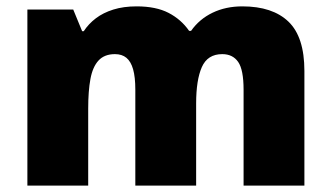

<svg xmlns="http://www.w3.org/2000/svg" viewBox="-20 -583 1040 603"><path d="M741 -563Q836 -563 886 -515Q936 -467 936 -360V0H745V-301Q745 -364 728 -388.5Q711 -413 678 -413Q632 -413 614 -372.5Q596 -332 596 -258V0H405V-301Q405 -341 398 -365.5Q391 -390 377 -401.5Q363 -413 341 -413Q308 -413 289.5 -393Q271 -373 264 -335Q257 -297 257 -242V0H66V-553H210L238 -485H243Q258 -508 281 -525.5Q304 -543 336 -553Q368 -563 409 -563Q470 -563 509.5 -542.5Q549 -522 574 -486H580Q606 -523 647.5 -543Q689 -563 741 -563Z"/></svg>

Font: Noto Sans Devanagari Black
Style: Regular
Weight: 900
Version: Version 2.003